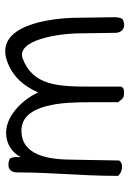

<svg xmlns="http://www.w3.org/2000/svg" viewBox="98 -589 489 725"><g transform="rotate(-90 342.5 -226.5)"><path d="M41 -25C64 -1 98 -10 99 -23C99 -64 102 -154 102 -193C102 -287 117 -390 212 -390C314 -390 319 -229 319 -134V-25C326 -17 333 -2 349 -3C364 -2 375 -3 378 -15V-129C378 -253 382 -346 483 -385C554 -412 579 -250 579 -169C579 -127 581 -82 581 -37C581 -6 606 7 634 -9C638 -18 640 -27 640 -37C640 -83 638 -130 638 -173C638 -285 609 -490 476 -445C414 -423 380 -381 356 -327C335 -374 276 -448 203 -448C162 -448 128 -425 112 -393V-410C112 -419 110 -427 106 -434C78 -446 54 -438 54 -406C54 -277 41 -160 41 -36Z"/></g></svg>

Font: Comica
Style: Rg
Weight: 400
Designer: Jasper
Foundry: KineticPlasma Fonts/Cannot Into Space Fonts
Version: Version 0.89